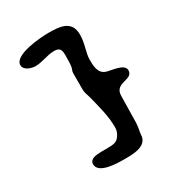

<svg xmlns="http://www.w3.org/2000/svg" viewBox="-135 -719 620 685"><g transform="rotate(-30 174.5 -377.0)"><path d="M206 -230C206 -213 199 -199 187 -187H186C165 -166 72 -196 72 -154C72 -115 148 -114 175 -114C210 -114 273 -112 273 -162C273 -170 279 -189 279 -208C279 -244 281 -279 281 -315C281 -370 349 -342 349 -382C349 -410 293 -411 275 -418C248 -428 248 -460 248 -484C248 -511 263 -542 263 -578C263 -638 213 -640 167 -640C136 -640 24 -632 24 -590C24 -569 53 -560 70 -560C98 -560 125 -574 153 -574C177 -574 181 -563 181 -541C181 -529 181 -500 178 -490C176 -484 173 -478 173 -471V-403C173 -390 179 -378 182 -366C193 -322 206 -276 206 -230Z"/></g></svg>

Font: ChillLongCangKaiShu Medium
Style: Regular
Weight: 500
Version: Version 3.500;Glyphs 3.1.1 (3135)